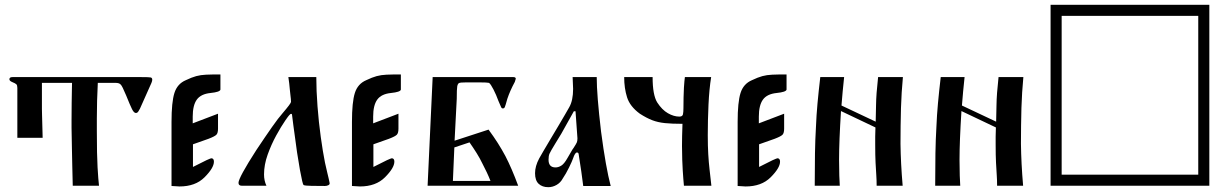

<svg xmlns="http://www.w3.org/2000/svg" viewBox="-20 -771 5086 797"><path d="M154 -319Q154 -312 154.5 -295Q155 -278 155.5 -257.5Q156 -237 156.5 -220.5Q157 -204 157 -199H52V-406Q52 -417 48 -421Q44 -425 31.5 -430Q19 -435 19 -442Q19 -451 32 -451H565Q599 -451 605.5 -449.5Q612 -448 612 -440Q612 -435 608.5 -426.5Q605 -418 594 -394L561 -320Q558 -314 554 -308Q550 -302 544 -302Q536 -302 528 -318Q520 -334 504 -374Q487 -415 481 -420Q475 -427 460 -427H386Q384 -392 383 -352.5Q382 -313 382 -279.5Q382 -246 382 -227Q382 -128 385 -76.5Q388 -25 391 0H282Q281 -47 280 -83.5Q279 -120 278.5 -156.5Q278 -193 277 -240Q277 -255 277 -273Q277 -308 277.5 -343.5Q278 -379 278.5 -403Q279 -427 279 -427H154Z M692 1V-265Q692 -347 704 -385Q716 -423 751 -438Q776 -450 794.5 -455Q813 -460 835.5 -461Q858 -462 895 -462V-399Q893 -389 854 -385Q814 -381 797 -357.5Q780 -334 780 -287V-259L885 -299V-237Q885 -219 878.5 -212Q872 -205 846 -195L781 -172V-78Q795 -85 809 -92Q823 -99 837 -106Q855 -114 857 -114Q868 -114 868 -100Q868 -74 829 -35Q791 3 725 3Z M1177 -451H1293Q1293 -395 1298 -329.5Q1303 -264 1311.5 -202.5Q1320 -141 1329 -96Q1335 -69 1338.5 -54.5Q1342 -40 1344 -31.5Q1346 -23 1348 -13Q1350 -6 1343.5 -2.5Q1337 1 1329 1Q1301 1 1273 0.5Q1245 0 1240 -3Q1236 -6 1225 -66Q1218 -106 1213 -139Q1208 -172 1204 -205Q1201 -226 1198 -248.5Q1195 -271 1192 -296Q1192 -296 1191 -297.5Q1190 -299 1186 -298Q1180 -293 1175 -286Q1170 -279 1165 -272Q1147 -246 1126.5 -208.5Q1106 -171 1091 -129Q1076 -87 1076 -47Q1076 -21 1086 0H984Q970 0 970 -12Q970 -33 1044 -148Q1082 -205 1109 -243.5Q1136 -282 1153 -301Q1188 -342 1188 -348Q1188 -358 1185.5 -377Q1183 -396 1183 -400Q1182 -413 1180.5 -425.5Q1179 -438 1177 -451Z M1441 1V-265Q1441 -347 1453 -385Q1465 -423 1500 -438Q1525 -450 1543.5 -455Q1562 -460 1584.5 -461Q1607 -462 1644 -462V-399Q1642 -389 1603 -385Q1563 -381 1546 -357.5Q1529 -334 1529 -287V-259L1634 -299V-237Q1634 -219 1627.5 -212Q1621 -205 1595 -195L1530 -172V-78Q1544 -85 1558 -92Q1572 -99 1586 -106Q1604 -114 1606 -114Q1617 -114 1617 -100Q1617 -74 1578 -35Q1540 3 1474 3Z M2068 -321H2066Q2063 -321 2060.5 -325.5Q2058 -330 2049 -352Q2040 -377 2028.5 -399.5Q2017 -422 2010 -427Q2005 -428 1996 -428.5Q1987 -429 1970 -429H1915Q1890 -429 1885 -426Q1880 -423 1878 -412.5Q1876 -402 1876 -361L1867 -187L2008 -233Q2030 -203 2046.5 -177Q2063 -151 2078 -123Q2104 -73 2131 0H1755L1776 -451H2111Q2121 -451 2121 -444L2117 -431Q2097 -394 2086 -361Q2078 -332 2075.5 -326.5Q2073 -321 2068 -321ZM1866 -159 1860 -20H2016Q2009 -38 2000.5 -56Q1992 -74 1982 -93Q1972 -114 1958.5 -135.5Q1945 -157 1929 -180Z M2515 1H2401Q2397 -29 2393 -59Q2389 -89 2384 -118Q2383 -125 2382 -131.5Q2381 -138 2375 -138Q2367 -138 2359 -114Q2355 -102 2342 -75.5Q2329 -49 2316 -30Q2307 -13 2290.5 -3.5Q2274 6 2256 6Q2231 6 2216 -8Q2201 -22 2201 -52Q2201 -81 2218 -113Q2223 -122 2235.5 -143.5Q2248 -165 2264.5 -192.5Q2281 -220 2297 -247Q2313 -274 2325.5 -295.5Q2338 -317 2343 -326Q2359 -354 2359 -402L2357 -451H2457Q2457 -377 2475 -225Q2485 -149 2495 -93Q2505 -37 2515 1ZM2369 -309H2362L2310 -216L2285 -175Q2266 -144 2261 -133Q2257 -124 2257 -108Q2257 -76 2286 -76Q2298 -76 2310 -83.5Q2322 -91 2335 -114L2356 -150L2361 -157Q2372 -174 2374.5 -180Q2377 -186 2377 -197Z M2918 -210Q2918 -165 2920 -131Q2922 -97 2925.5 -66.5Q2929 -36 2933 0H2819Q2819 0 2816.5 -29Q2814 -58 2812 -108Q2812 -124 2811.5 -137.5Q2811 -151 2811 -165Q2811 -203 2813 -257Q2769 -257 2740 -260Q2711 -263 2687.5 -272Q2664 -281 2636 -299Q2595 -329 2583 -367Q2571 -405 2571 -451H2689Q2689 -377 2708 -346Q2728 -315 2752.5 -301Q2777 -287 2800 -287Q2813 -287 2815 -296.5Q2817 -306 2817 -322Q2817 -345 2817.5 -366.5Q2818 -388 2819 -407Q2820 -422 2821 -433.5Q2822 -445 2823 -451H2932Q2924 -401 2921 -336.5Q2918 -272 2918 -210Z M3042 1V-265Q3042 -347 3054 -385Q3066 -423 3101 -438Q3126 -450 3144.5 -455Q3163 -460 3185.5 -461Q3208 -462 3245 -462V-399Q3243 -389 3204 -385Q3164 -381 3147 -357.5Q3130 -334 3130 -287V-259L3235 -299V-237Q3235 -219 3228.5 -212Q3222 -205 3196 -195L3131 -172V-78Q3145 -85 3159 -92Q3173 -99 3187 -106Q3205 -114 3207 -114Q3218 -114 3218 -100Q3218 -74 3179 -35Q3141 3 3075 3Z M3471 -310Q3467 -247 3465 -196.5Q3463 -146 3463 -107Q3463 -69 3464 -42Q3465 -15 3466 0H3362Q3362 -77 3363 -135Q3364 -193 3367 -243Q3369 -293 3373.5 -342Q3378 -391 3385 -451H3484Q3481 -421 3478 -391.5Q3475 -362 3473 -333L3615 -266Q3616 -291 3616.5 -335Q3617 -379 3625 -451H3728Q3725 -419 3723 -387.5Q3721 -356 3720 -323Q3719 -285 3718.5 -248.5Q3718 -212 3718 -174Q3719 -93 3727 0H3619Q3619 -23 3617.5 -44.5Q3616 -66 3614.5 -95.5Q3613 -125 3613 -171Q3613 -186 3613 -204Q3613 -222 3614 -242Z M3971 -310Q3967 -247 3965 -196.5Q3963 -146 3963 -107Q3963 -69 3964 -42Q3965 -15 3966 0H3862Q3862 -77 3863 -135Q3864 -193 3867 -243Q3869 -293 3873.5 -342Q3878 -391 3885 -451H3984Q3981 -421 3978 -391.5Q3975 -362 3973 -333L4115 -266Q4116 -291 4116.5 -335Q4117 -379 4125 -451H4228Q4225 -419 4223 -387.5Q4221 -356 4220 -323Q4219 -285 4218.5 -248.5Q4218 -212 4218 -174Q4219 -93 4227 0H4119Q4119 -23 4117.5 -44.5Q4116 -66 4114.5 -95.5Q4113 -125 4113 -171Q4113 -186 4113 -204Q4113 -222 4114 -242Z M4341 0V-751H5000V0ZM4954 -46V-705H4387V-46Z"/></svg>

Font: Pochaevsk
Style: Regular
Weight: 400
Version: Version 1.210; ttfautohint (v1.8.4.7-5d5b)